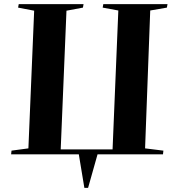

<svg xmlns="http://www.w3.org/2000/svg" viewBox="-20 -750 849 933"><path d="M390 163 363 0H34L36 -18L118 -29L146 -698L68 -713L71 -730H386L383 -713L303 -698L275 -24H527L555 -699L479 -713L482 -730H794L791 -713L710 -699L685 -29L774 -18L772 0H454L408 163Z"/></svg>

Font: Literata 72pt
Style: Bold Italic
Weight: 700
Italic angle: -2°
Designer: Latin by Veronika Burian and Jose Scaglione. Greek by Irene Vlachou. Cyrillic by Vera Evstafieva
Foundry: TypeTogether
Version: Version 3.002